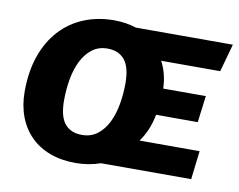

<svg xmlns="http://www.w3.org/2000/svg" viewBox="-69 -673 973 781"><g transform="rotate(10 417.5 -282.5)"><path d="M559 -453Q585 -405 587 -343H763L749 -233H577Q564 -166 529 -118H777L763 0H390Q368 8 341.5 12.5Q315 17 288 17Q229 17 182 -0.5Q135 -18 102 -51Q69 -84 51.5 -130.5Q34 -177 34 -234Q34 -316 56.5 -380.5Q79 -445 120 -490Q161 -535 218 -558.5Q275 -582 343 -582Q392 -582 434 -568H835L803 -453ZM294 -100Q331 -100 357.5 -120.5Q384 -141 400.5 -174.5Q417 -208 424.5 -250.5Q432 -293 432 -336Q432 -404 407 -434Q382 -464 336 -464Q299 -464 272.5 -443.5Q246 -423 229.5 -389.5Q213 -356 205.5 -313.5Q198 -271 198 -226Q198 -160 222.5 -130Q247 -100 294 -100Z"/></g></svg>

Font: Qjlgwqiwhsfqbnnlvksmvfsycuq
Style: Regular
Weight: 700
Italic angle: -8°
Designer: Carrois Corporate & Edenspiekermann
Foundry: Carrois Corporate GbR & Edenspiekermann AG
Version: Version 2.001